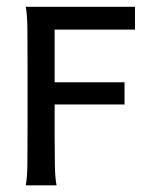

<svg xmlns="http://www.w3.org/2000/svg" viewBox="-20 -555 467 575"><path d="M57.1 0Q61.5 -22 62 -63.5Q62.5 -105 62.5 -159.2V-373.5Q62.5 -427.2 62 -470Q61.5 -512.7 57.1 -534.7H384.3V-466.3H143.6V-308.6H353V-242.2H143.6V-155.8Q143.6 -102.5 144.3 -61.8Q145 -21 149.4 0Z"/></svg>

Font: Harmattan Medium
Style: Regular
Weight: 500
Designer: George W. Nuss III and SIL International
Foundry: SIL International
Version: Version 4.000